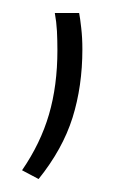

<svg xmlns="http://www.w3.org/2000/svg" viewBox="-20 -139 202 296"><path d="M102 -119Q103.5 -111.5 105.2 -96.2Q107 -81 107 -63Q107 -6 91.8 42.5Q76.5 91 39.5 137L14 123.5Q42.5 82 55.5 37.5Q68.5 -7 68.5 -61.5Q68.5 -76.5 67.8 -91Q67 -105.5 64.5 -119Z"/></svg>

Font: Anek Bangla
Style: Extra-light
Weight: 200
Designer: Sulekha Rajkumar (Bangla), Yesha Goshar (Latin)
Foundry: Ek Type
Version: Version 1.002;March 21, 2022;FontCreator 13.0.0.2683 64-bit